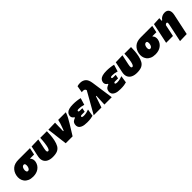

<svg xmlns="http://www.w3.org/2000/svg" viewBox="401 -2483 4415 4415"><g transform="rotate(-45 2609.0 -275.0)"><path d="M279 16Q201.5 16 147.2 -8.8Q93 -33.5 61.8 -75.2Q30.5 -117 21 -170Q11.5 -223 23 -279Q43.5 -379 114.2 -440.5Q185 -502 314.5 -502H687L650.5 -331H524L521 -318Q548.5 -299 556.5 -259.8Q564.5 -220.5 557 -185.5Q537 -92 463.2 -38Q389.5 16 279 16ZM285 -161Q311.5 -161 328 -184Q344.5 -207 351.5 -240.5Q359 -276.5 351.5 -305.8Q344 -335 314.5 -335Q288.5 -335 271 -314.2Q253.5 -293.5 245.5 -256.5Q237.5 -217.5 247.8 -189.2Q258 -161 285 -161Z M919 16Q835.5 16 776.5 -12.8Q717.5 -41.5 692.5 -99.5Q667.5 -157.5 686.5 -244.5Q691.5 -267 695.5 -286Q699.5 -305 703.5 -324Q716 -382.5 724.5 -422Q733 -461.5 741.5 -502L964.5 -508Q949 -434 935.5 -370.8Q922 -307.5 912.5 -263.5Q900 -203 906 -179.5Q912 -156 933.5 -156Q958.5 -156 972.2 -184.5Q986 -213 996.5 -262.5Q1004 -298.5 1009.2 -341.5Q1014.5 -384.5 1017.8 -426.5Q1021 -468.5 1022 -502H1237.5Q1237.5 -448.5 1232 -376.2Q1226.5 -304 1212 -235Q1193 -146 1160.5 -90.5Q1128 -35 1070.8 -9.5Q1013.5 16 919 16Z M1348 0Q1342.5 -46 1336.2 -95.5Q1330 -145 1324.5 -190.5L1313.5 -279.5Q1307 -334.5 1300 -391Q1293 -447.5 1286 -502L1509.5 -508Q1508.5 -463.5 1507 -406.5Q1505.5 -349.5 1504.5 -298L1503 -238H1520L1552 -324Q1568.5 -368.5 1583.2 -413Q1598 -457.5 1606 -502H1854Q1833.5 -439.5 1801 -378.8Q1768.5 -318 1735 -263Q1693 -195 1652 -128.5Q1611 -62 1572.5 0Z M2038 12Q1938.5 12 1884.5 -12Q1830.5 -36 1812.8 -74.2Q1795 -112.5 1804 -155.5Q1815 -207 1845.2 -228.8Q1875.5 -250.5 1912 -263L1915.5 -279Q1900 -287.5 1884.8 -302.8Q1869.5 -318 1861.5 -341.5Q1853.5 -365 1860.5 -397.5Q1868.5 -433.5 1894 -460.2Q1919.5 -487 1970.8 -501.8Q2022 -516.5 2105.5 -516.5Q2161.5 -516.5 2222.8 -509Q2284 -501.5 2325.5 -490L2275 -323Q2225 -338.5 2189.8 -343.5Q2154.5 -348.5 2120.5 -348.5Q2088.5 -348.5 2079.5 -342Q2070.5 -335.5 2068 -325.5Q2065.5 -312.5 2077 -306Q2088.5 -299.5 2105.5 -299.5H2189L2168.5 -203.5H2073.5Q2052 -203.5 2043.5 -197.5Q2035 -191.5 2032.5 -181.5Q2029 -165.5 2046 -158.2Q2063 -151 2096 -151Q2141.5 -151 2187.5 -162.8Q2233.5 -174.5 2258.5 -185.5L2231.5 -11.5Q2201 -2 2155.5 5Q2110 12 2038 12Z M2258.5 0Q2297 -67.5 2338 -140Q2379 -212.5 2417.5 -280.5Q2450 -337.5 2485.2 -400Q2520.5 -462.5 2553.5 -521Q2546.5 -550 2527.5 -561Q2508.5 -572 2477.5 -572Q2460.5 -572 2439 -568L2467.5 -734.5Q2487.5 -740.5 2508.8 -744.5Q2530 -748.5 2559 -748.5Q2643 -748.5 2697.2 -702.5Q2751.5 -656.5 2768 -540L2806 -275Q2815.5 -209.5 2822.2 -163Q2829 -116.5 2834.5 -78.5Q2840 -40.5 2845.5 0H2606.5Q2608.5 -41 2610.5 -85.5Q2612.5 -130 2614 -162L2619 -272H2603L2567.5 -168Q2553 -125.5 2538.5 -83Q2524 -40.5 2510 0Z M3123.5 12Q3024 12 2970 -12Q2916 -36 2898.2 -74.2Q2880.5 -112.5 2889.5 -155.5Q2900.5 -207 2930.8 -228.8Q2961 -250.5 2997.5 -263L3001 -279Q2985.5 -287.5 2970.2 -302.8Q2955 -318 2947 -341.5Q2939 -365 2946 -397.5Q2954 -433.5 2979.5 -460.2Q3005 -487 3056.2 -501.8Q3107.5 -516.5 3191 -516.5Q3247 -516.5 3308.2 -509Q3369.5 -501.5 3411 -490L3360.5 -323Q3310.5 -338.5 3275.2 -343.5Q3240 -348.5 3206 -348.5Q3174 -348.5 3165 -342Q3156 -335.5 3153.5 -325.5Q3151 -312.5 3162.5 -306Q3174 -299.5 3191 -299.5H3274.5L3254 -203.5H3159Q3137.5 -203.5 3129 -197.5Q3120.5 -191.5 3118 -181.5Q3114.5 -165.5 3131.5 -158.2Q3148.5 -151 3181.5 -151Q3227 -151 3273 -162.8Q3319 -174.5 3344 -185.5L3317 -11.5Q3286.5 -2 3241 5Q3195.5 12 3123.5 12Z M3656 16Q3572.5 16 3513.5 -12.8Q3454.5 -41.5 3429.5 -99.5Q3404.5 -157.5 3423.5 -244.5Q3428.5 -267 3432.5 -286Q3436.5 -305 3440.5 -324Q3453 -382.5 3461.5 -422Q3470 -461.5 3478.5 -502L3701.5 -508Q3686 -434 3672.5 -370.8Q3659 -307.5 3649.5 -263.5Q3637 -203 3643 -179.5Q3649 -156 3670.5 -156Q3695.5 -156 3709.2 -184.5Q3723 -213 3733.5 -262.5Q3741 -298.5 3746.2 -341.5Q3751.5 -384.5 3754.8 -426.5Q3758 -468.5 3759 -502H3974.5Q3974.5 -448.5 3969 -376.2Q3963.5 -304 3949 -235Q3930 -146 3897.5 -90.5Q3865 -35 3807.8 -9.5Q3750.5 16 3656 16Z M4255.5 16Q4178 16 4123.8 -8.8Q4069.5 -33.5 4038.2 -75.2Q4007 -117 3997.5 -170Q3988 -223 3999.5 -279Q4020 -379 4090.8 -440.5Q4161.5 -502 4291 -502H4663.5L4627 -331H4500.5L4497.5 -318Q4525 -299 4533 -259.8Q4541 -220.5 4533.5 -185.5Q4513.5 -92 4439.8 -38Q4366 16 4255.5 16ZM4261.5 -161Q4288 -161 4304.5 -184Q4321 -207 4328 -240.5Q4335.5 -276.5 4328 -305.8Q4320.5 -335 4291 -335Q4265 -335 4247.5 -314.2Q4230 -293.5 4222 -256.5Q4214 -217.5 4224.2 -189.2Q4234.5 -161 4261.5 -161Z M4868 198Q4879.5 143 4891 88.8Q4902.5 34.5 4914.5 -22.5Q4927 -81.5 4939 -139Q4951 -196.5 4963.5 -255Q4969 -280.5 4965.8 -299.2Q4962.5 -318 4944 -318Q4930.5 -318 4919.5 -311Q4908.5 -304 4897 -291L4878 -200Q4867 -147 4857 -99.5Q4847 -52 4836 0H4614Q4625 -52 4635.5 -101.2Q4646 -150.5 4659 -213L4669.5 -263Q4682 -322 4694.5 -381Q4707 -440 4720 -502L4904 -512L4899 -431H4916Q4946 -476 4989.8 -497Q5033.5 -518 5079 -518Q5157.5 -518 5188.5 -464.8Q5219.5 -411.5 5201.5 -326Q5191.5 -278 5182.2 -234.8Q5173 -191.5 5163.5 -147L5148.5 -76.5Q5131.5 3 5118.5 64.8Q5105.5 126.5 5091.5 192Z"/></g></svg>

Font: Commissioner Black
Style: Italic
Weight: 900
Italic angle: -12°
Designer: Kostas Bartsokas
Foundry: Kostas Bartsokas
Version: Version 1.000; ttfautohint (v1.8.3)